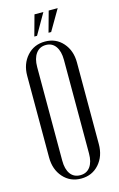

<svg xmlns="http://www.w3.org/2000/svg" viewBox="-130 -907 598 968"><g transform="rotate(-15 169.0 -422.5)"><path d="M212.9 -745.1H199.2L229 -853H275.9ZM139.2 -745.1H125L154.8 -853H201.2ZM39.1 -137.2V-563Q39.1 -625 75.7 -666Q112.3 -707 169.9 -707Q226.6 -707 262.7 -666.3Q298.8 -625.5 298.8 -563V-137.2Q298.8 -74.2 262.5 -33.2Q226.1 7.8 168.9 7.8Q111.8 7.8 75.4 -33.2Q39.1 -74.2 39.1 -137.2ZM99.1 -592.8V-104Q99.1 -59.6 117.2 -34.7Q135.3 -9.8 168.9 -9.8Q202.1 -9.8 220.5 -34.9Q238.8 -60.1 238.8 -104V-592.8Q238.8 -637.7 220.7 -663.3Q202.6 -689 169.9 -689Q136.7 -689 117.9 -663.1Q99.1 -637.2 99.1 -592.8Z"/></g></svg>

Font: Moniqa Narrow Heading
Style: Regular
Weight: 400
Width: 4
Designer: Rajesh Rajput
Foundry: Rajesh Rajput
Version: Version 1.000